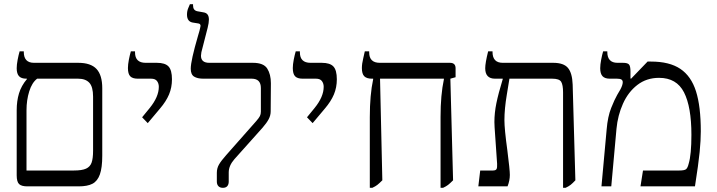

<svg xmlns="http://www.w3.org/2000/svg" viewBox="-20 -893 3437 920"><path d="M470 -470V-147Q470 -89 458.5 -57Q447 -25 423 -12.5Q399 0 357 0H111Q83 0 71.5 -11Q60 -22 60 -53V-365Q60 -409 71 -445.5Q82 -482 109 -514V-516H106Q82 -516 71 -528Q60 -540 60 -566Q60 -583 64.5 -606.5Q69 -630 74 -647H94V-644Q94 -592 143 -592H355Q415 -592 442.5 -562.5Q470 -533 470 -470ZM426 -430Q426 -477 408 -496.5Q390 -516 354 -516H158Q133 -497 120 -455Q107 -413 107 -365V-76H334Q373 -76 392.5 -85Q412 -94 419 -114Q426 -134 426 -171Z M661 -331 697 -375Q741 -429 741 -477Q741 -493 732.5 -504.5Q724 -516 704 -516H640Q615 -516 604 -527.5Q593 -539 593 -567Q593 -584 597.5 -607Q602 -630 607 -647H627V-642Q627 -592 678 -592H732Q771 -592 787.5 -574.5Q804 -557 804 -513Q804 -474 790 -440.5Q776 -407 746 -372L688 -303Z M1019 -23V-65Q1019 -87 1029.5 -105Q1040 -123 1064 -150L1208 -313Q1221 -328 1225.5 -337Q1230 -346 1230 -358V-471Q1230 -516 1186 -516H954Q926 -516 910 -526Q894 -536 894 -564Q894 -602 929 -722Q934 -737 936 -746Q938 -755 939 -759Q941 -767 941 -769Q941 -780 928 -781L903 -785Q876 -790 876 -823Q876 -840 882 -854Q888 -868 890 -873H905V-867Q905 -843 926 -839L954 -834Q968 -832 974.5 -823.5Q981 -815 981 -799Q981 -784 975 -760L945 -643Q943 -631 943 -626Q943 -592 983 -592H1192Q1243 -592 1260.5 -564.5Q1278 -537 1278 -494L1277 -359Q1277 -340 1267.5 -322Q1258 -304 1238 -281L1103 -130Q1076 -99 1076 -67V-23Q1076 -9 1069 -1Q1062 7 1048 7Q1034 7 1026.5 -1Q1019 -9 1019 -23Z M1451 -331 1487 -375Q1531 -429 1531 -477Q1531 -493 1522.5 -504.5Q1514 -516 1494 -516H1430Q1405 -516 1394 -527.5Q1383 -539 1383 -567Q1383 -584 1387.5 -607Q1392 -630 1397 -647H1417V-642Q1417 -592 1468 -592H1522Q1561 -592 1577.5 -574.5Q1594 -557 1594 -513Q1594 -474 1580 -440.5Q1566 -407 1536 -372L1478 -303Z M2163 -523 2138 -516 2151 -29Q2136 -14 2127 -7Q2118 0 2103 7H2091V-333Q2091 -438 2107 -513V-516H1801L1812 -29Q1797 -14 1788 -7Q1779 0 1764 7H1752V-332Q1752 -438 1768 -513V-516H1762Q1737 -516 1725.5 -527.5Q1714 -539 1714 -567Q1714 -587 1720.5 -613.5Q1727 -640 1728 -647H1749V-642Q1749 -592 1800 -592H2136Q2163 -592 2163 -566Z M2737 -29Q2724 -15 2714.5 -7.5Q2705 0 2690 7H2678V-450Q2678 -486 2669 -501Q2660 -516 2626 -516H2421Q2420 -508 2408.5 -439.5Q2397 -371 2397 -317Q2397 -275 2411 -173Q2423 -79 2423 -55Q2423 -28 2412 0H2272L2281 -76H2342Q2355 -76 2359 -82.5Q2363 -89 2362 -108L2350 -282Q2349 -291 2349 -308Q2349 -352 2358.5 -398.5Q2368 -445 2389 -514V-516H2352Q2305 -516 2305 -566Q2305 -591 2319 -647H2340V-644Q2340 -592 2389 -592H2631Q2681 -592 2701.5 -567.5Q2722 -543 2724 -488Z M2887 -274Q2892 -334 2908.5 -375.5Q2925 -417 2937.5 -438.5Q2950 -460 2953 -465Q2964 -486 2964 -499Q2964 -508 2957.5 -512Q2951 -516 2936 -516H2902Q2878 -516 2867 -528Q2856 -540 2856 -566Q2856 -583 2860.5 -606.5Q2865 -630 2870 -647H2890V-644Q2890 -592 2939 -592H2965Q2987 -592 2994 -584Q3001 -576 3001 -551V-517L3004 -516L3083 -598H3099Q3188 -598 3240 -563Q3292 -528 3315 -455.5Q3338 -383 3338 -264Q3338 -221 3332.5 -164.5Q3327 -108 3310 0H3049L3061 -76H3235Q3259 -76 3267 -82Q3275 -88 3280 -109Q3293 -152 3293 -247Q3293 -381 3257.5 -450.5Q3222 -520 3138 -520Q3078 -520 3034 -486Q2990 -452 2965 -396Q2940 -340 2934 -276L2909 0H2862Z"/></svg>

Font: Noto Serif Hebrew Light
Style: Regular
Weight: 300
Designer: Monotype Design Team
Foundry: Monotype Imaging Inc.
Version: Version 1.000